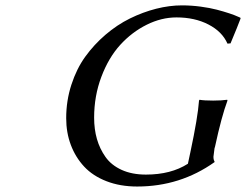

<svg xmlns="http://www.w3.org/2000/svg" viewBox="-20 -678 907 708"><path d="M518.1 -34.2Q610.4 -34.2 672.9 -74.2L682.1 -117.2Q709.5 -245.6 713.9 -307.1L715.8 -310.1Q731.9 -307.1 766.1 -307.1Q781.7 -307.1 794.7 -307.9Q807.6 -308.6 812.5 -309.6L817.9 -310.1L818.8 -307.1Q796.9 -248.5 772.9 -137.2L771 -130.9Q767.1 -103.5 767.1 -100.1Q767.1 -88.4 771 -83V-80.1Q644.5 9.8 485.8 9.8Q422.9 9.8 372.6 -9.8Q322.3 -29.3 290.3 -63.7Q258.3 -98.1 241.2 -143.6Q224.1 -189 224.1 -242.2Q224.1 -306.6 243.2 -365.5Q262.2 -424.3 294.4 -469Q326.7 -513.7 369.1 -550Q411.6 -586.4 459.2 -609.9Q506.8 -633.3 555.9 -645.8Q605 -658.2 650.9 -658.2Q685.1 -658.2 719.7 -653.6Q754.4 -648.9 779.5 -642.3Q804.7 -635.7 825.2 -628.9Q845.7 -622.1 856 -617.2L866.2 -612.8L867.2 -609.9Q856.9 -582 830.1 -518.1L818.8 -517.1Q799.3 -561.5 748.8 -587.6Q698.2 -613.8 630.9 -613.8Q575.2 -613.8 520.8 -586.7Q466.3 -559.6 423.3 -512.5Q380.4 -465.3 353.8 -394.8Q327.1 -324.2 327.1 -244.1Q327.1 -201.7 337.4 -165.5Q347.7 -129.4 369.1 -99.1Q390.6 -68.8 428.7 -51.5Q466.8 -34.2 518.1 -34.2Z"/></svg>

Font: Linear Smooth
Style: Italic
Weight: 400
Designer: Philipp H. Poll, Flanker
Foundry: Philipp H. Poll, reworked by Flanker
Version: Version 1.061 | FøM Fix